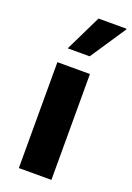

<svg xmlns="http://www.w3.org/2000/svg" viewBox="-146 -815 600 870"><g transform="rotate(20 153.5 -380.0)"><path d="M64 0V-510.5H221V0ZM86.5 -585.5 171.5 -760H305.5L307 -757L192.5 -585.5Z"/></g></svg>

Font: Chivo Medium
Style: Regular
Weight: 500
Designer: Hector Gatti
Foundry: Omnibus-Type
Version: Version 2.002